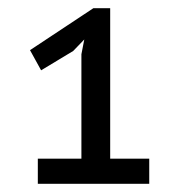

<svg xmlns="http://www.w3.org/2000/svg" viewBox="-20 -827 434 467"><path d="M72 -441H178V-695L185 -731L158 -703L80 -656L53 -705L207 -807H248V-441H343V-380H72Z"/></svg>

Font: PTSans
Style: Regular
Weight: 400
Designer: A.Korolkova, O.Umpeleva, V.Yefimov
Foundry: ParaType Ltd
Version: Version 2.003W OFL